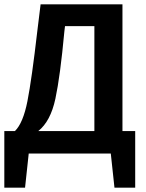

<svg xmlns="http://www.w3.org/2000/svg" viewBox="-32 -711 674 889"><path d="M594 158H498L481 0H101L84 158H-12V-104H37Q75 -141 95 -242.5Q115 -344 141 -569L156 -691H535V-104H594ZM405 -104V-590H269L266 -565Q247 -359 224.5 -254Q202 -149 145 -104Z"/></svg>

Font: Trujillo Medium
Style: Regular
Weight: 500
Designer: Fira Sans original fonts by bBox Type GmbH, Carrois Corporate GbR, & Edenspiekermann AG / Changes by Cristiano Sobral
Foundry: Fira Sans original fonts by bBox Type GmbH, Carrois Corporate GbR, & Edenspiekermann AG / Changes by Cristiano Sobral
Version: Version 4.301;October 17, 2021;FontCreator 14.0.0.2814 64-bi